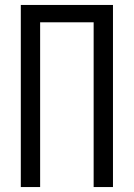

<svg xmlns="http://www.w3.org/2000/svg" viewBox="-20 -755 540 775"><path d="M64 0V-735H436V0H358V-665H142V0Z"/></svg>

Font: Iosevka NFM
Style: Regular
Weight: 400
Monospace: yes
Designer: Belleve Invis
Foundry: Belleve Invis
Version: Version 29.0.4; ttfautohint (v1.8.4);Nerd Fonts 3.3.0